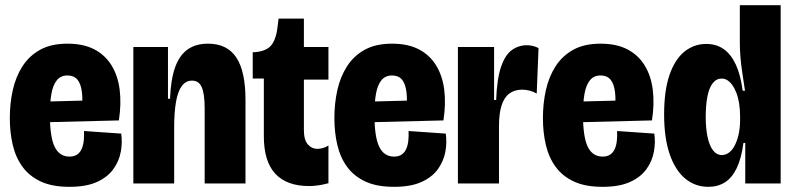

<svg xmlns="http://www.w3.org/2000/svg" viewBox="-20 -710 3068 743"><path d="M249 13Q182 13 138 -7.5Q94 -28 67.5 -64Q41 -100 29.5 -148.5Q18 -197 18 -253Q18 -310 29.5 -361.5Q41 -413 67 -453.5Q93 -494 135.5 -517.5Q178 -541 241 -541Q302 -541 344 -519.5Q386 -498 411 -458Q436 -418 443 -363.5Q450 -309 440 -244L120 -236V-316L313 -321L296 -271Q301 -321 297 -353.5Q293 -386 279.5 -402Q266 -418 241 -418Q215 -418 200 -399.5Q185 -381 179 -347.5Q173 -314 173 -268Q173 -180 191.5 -142Q210 -104 249 -104Q267 -104 278.5 -112Q290 -120 296 -133.5Q302 -147 304 -165Q306 -183 305 -203L449 -193Q454 -159 447.5 -123Q441 -87 419 -56Q397 -25 355.5 -6Q314 13 249 13Z M496 0V-311V-528H630V-328H638Q641 -404 658 -450.5Q675 -497 706.5 -519Q738 -541 785 -541Q859 -541 894.5 -487.5Q930 -434 930 -323V0H772V-291Q772 -346 761 -372Q750 -398 723 -398Q699 -398 683.5 -377Q668 -356 661 -315.5Q654 -275 654 -216V0Z M1176 10Q1090 10 1045.5 -37.5Q1001 -85 1001 -183V-406H958V-508H966Q1013 -512 1031.5 -537Q1050 -562 1055 -613L1058 -638H1156V-528H1251V-402H1156V-207Q1156 -169 1171 -151.5Q1186 -134 1209 -134Q1220 -134 1231 -137.5Q1242 -141 1251 -147V-1Q1229 5 1210.5 7.5Q1192 10 1176 10Z M1505 13Q1438 13 1394 -7.5Q1350 -28 1323.5 -64Q1297 -100 1285.5 -148.5Q1274 -197 1274 -253Q1274 -310 1285.5 -361.5Q1297 -413 1323 -453.5Q1349 -494 1391.5 -517.5Q1434 -541 1497 -541Q1558 -541 1600 -519.5Q1642 -498 1667 -458Q1692 -418 1699 -363.5Q1706 -309 1696 -244L1376 -236V-316L1569 -321L1552 -271Q1557 -321 1553 -353.5Q1549 -386 1535.5 -402Q1522 -418 1497 -418Q1471 -418 1456 -399.5Q1441 -381 1435 -347.5Q1429 -314 1429 -268Q1429 -180 1447.5 -142Q1466 -104 1505 -104Q1523 -104 1534.5 -112Q1546 -120 1552 -133.5Q1558 -147 1560 -165Q1562 -183 1561 -203L1705 -193Q1710 -159 1703.5 -123Q1697 -87 1675 -56Q1653 -25 1611.5 -6Q1570 13 1505 13Z M1752 0V-292V-528H1892V-323H1900Q1903 -405 1919 -451.5Q1935 -498 1961 -516.5Q1987 -535 2019 -535Q2030 -535 2041 -532.5Q2052 -530 2064 -524L2057 -348Q2043 -356 2028.5 -359.5Q2014 -363 2001 -363Q1971 -363 1951 -348Q1931 -333 1921 -302Q1911 -271 1911 -223V0Z M2312 13Q2245 13 2201 -7.5Q2157 -28 2130.5 -64Q2104 -100 2092.5 -148.5Q2081 -197 2081 -253Q2081 -310 2092.5 -361.5Q2104 -413 2130 -453.5Q2156 -494 2198.5 -517.5Q2241 -541 2304 -541Q2365 -541 2407 -519.5Q2449 -498 2474 -458Q2499 -418 2506 -363.5Q2513 -309 2503 -244L2183 -236V-316L2376 -321L2359 -271Q2364 -321 2360 -353.5Q2356 -386 2342.5 -402Q2329 -418 2304 -418Q2278 -418 2263 -399.5Q2248 -381 2242 -347.5Q2236 -314 2236 -268Q2236 -180 2254.5 -142Q2273 -104 2312 -104Q2330 -104 2341.5 -112Q2353 -120 2359 -133.5Q2365 -147 2367 -165Q2369 -183 2368 -203L2512 -193Q2517 -159 2510.5 -123Q2504 -87 2482 -56Q2460 -25 2418.5 -6Q2377 13 2312 13Z M2721 13Q2670 13 2631.5 -19Q2593 -51 2571.5 -113.5Q2550 -176 2550 -267Q2550 -360 2571 -420.5Q2592 -481 2629 -510.5Q2666 -540 2713 -540Q2752 -540 2780.5 -520Q2809 -500 2827.5 -460Q2846 -420 2854 -359H2863Q2858 -393 2853 -425.5Q2848 -458 2845.5 -487.5Q2843 -517 2843 -543V-690H3001V-217V0H2864V-157H2857Q2849 -97 2831 -59.5Q2813 -22 2785.5 -4.5Q2758 13 2721 13ZM2774 -110Q2788 -110 2801 -119.5Q2814 -129 2823.5 -147.5Q2833 -166 2838.5 -191Q2844 -216 2844 -246V-260Q2844 -288 2840 -311.5Q2836 -335 2829 -352.5Q2822 -370 2813 -382Q2804 -394 2794 -400Q2784 -406 2773 -406Q2752 -406 2738 -388Q2724 -370 2717.5 -336.5Q2711 -303 2711 -257Q2711 -214 2718 -180.5Q2725 -147 2739 -128.5Q2753 -110 2774 -110Z"/></svg>

Font: Bricolage Grotesque 96pt ExtraBold SemiCondensed
Style: Regular
Weight: 800
Width: 4
Version: Version 1.001;gftools[0.9.33.dev8+g029e19f]